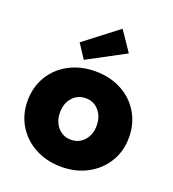

<svg xmlns="http://www.w3.org/2000/svg" viewBox="-147 -925 946 1048"><g transform="rotate(20 326.5 -401.5)"><path d="M327 10Q242 10 175 -26Q108 -62 70 -124.5Q32 -187 32 -267Q32 -347 70 -410Q108 -473 175 -508.5Q242 -544 327 -544Q412 -544 478.5 -508.5Q545 -473 583 -410Q621 -347 621 -267Q621 -187 583 -124.5Q545 -62 478.5 -26Q412 10 327 10ZM327 -147Q373 -147 403 -181Q433 -215 433 -267Q433 -320 403 -354Q373 -388 327 -388Q280 -388 250 -354Q220 -320 220 -267Q220 -215 250 -181Q280 -147 327 -147ZM244 -581 190 -663 385 -813 463 -698Z"/></g></svg>

Font: Lexend Deca ExtraBold
Style: Regular
Weight: 800
Designer: Bonnie Shaver-Troup, Thomas Jockin
Foundry: Lexend
Version: Version 1.008; ttfautohint (v1.8.4.7-5d5b)